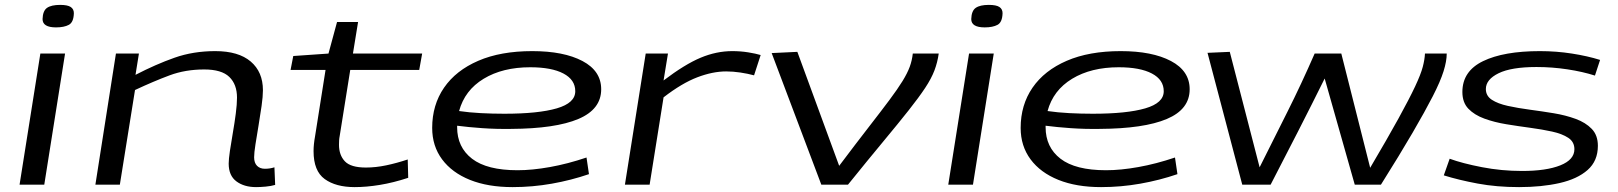

<svg xmlns="http://www.w3.org/2000/svg" viewBox="-20 -755 6616 785"><path d="M226 -735Q256 -735 269 -726.5Q282 -718 282 -701Q281 -664 261.5 -653.5Q242 -643 209 -643Q154 -643 154 -677Q155 -711 172.5 -723Q190 -735 226 -735ZM60 0 145 -536H246L161 0Z M454 -536H548L534 -449Q617 -492 693.5 -519Q770 -546 860 -546Q955 -546 1005 -503.5Q1055 -461 1055 -386Q1055 -361 1049.5 -322Q1044 -283 1037 -241.5Q1030 -200 1024.5 -165Q1019 -130 1019 -112Q1019 -89 1031 -77Q1043 -65 1063 -65Q1084 -65 1102 -71L1105 1Q1088 6 1066 8Q1044 10 1027 10Q978 10 946.5 -13.5Q915 -37 915 -86Q915 -104 920 -138Q925 -172 932 -212Q939 -252 944 -290.5Q949 -329 949 -356Q949 -410 917.5 -440.5Q886 -471 815 -471Q738 -471 673.5 -447Q609 -423 532 -387L470 0H370Z M1647 -103 1649 -28Q1588 -8 1533 1Q1478 10 1430 10Q1353 10 1307.5 -23Q1262 -56 1262 -137Q1262 -164 1268 -197L1311 -469H1168L1179 -526L1323 -536L1358 -665H1444L1423 -536H1706L1694 -469H1412L1369 -200Q1367 -190 1366.5 -181Q1366 -172 1366 -163Q1366 -121 1390 -95.5Q1414 -70 1476 -70Q1516 -70 1559 -79Q1602 -88 1647 -103Z M2388 -43Q2315 -18 2236 -4Q2157 10 2076 10Q1975 10 1901.5 -19.5Q1828 -49 1787.5 -103.5Q1747 -158 1747 -232Q1747 -326 1795.5 -396.5Q1844 -467 1935.5 -506.5Q2027 -546 2156 -546Q2285 -546 2361.5 -505.5Q2438 -465 2438 -390Q2438 -308 2344.5 -268.5Q2251 -229 2070 -228Q2009 -227 1952 -231Q1895 -235 1849 -241Q1849 -238 1849 -235Q1849 -153 1910 -106Q1971 -59 2096 -59Q2156 -59 2228.5 -72Q2301 -85 2378 -111ZM2148 -480Q2035 -480 1957.5 -433Q1880 -386 1857 -301Q1898 -295 1945.5 -292.5Q1993 -290 2042 -290Q2181 -290 2256.5 -312Q2332 -334 2332 -382Q2332 -429 2283.5 -454.5Q2235 -480 2148 -480Z M2711 -536 2693 -426Q2780 -492 2844.5 -519Q2909 -546 2974 -546Q3008 -546 3039 -541Q3070 -536 3090 -530L3063 -447Q3037 -454 3007 -458.5Q2977 -463 2949 -463Q2894 -463 2831 -439Q2768 -415 2693 -357L2636 0H2535L2620 -536Z M3447 0H3338L3135 -538L3240 -543L3411 -77Q3481 -170 3531.5 -235Q3582 -300 3616 -345.5Q3650 -391 3670 -423.5Q3690 -456 3699.5 -482Q3709 -508 3712 -536H3818Q3813 -500 3800.5 -467Q3788 -434 3762.5 -395.5Q3737 -357 3695.5 -304.5Q3654 -252 3592.5 -178Q3531 -104 3447 0Z M4023 -735Q4053 -735 4066 -726.5Q4079 -718 4079 -701Q4078 -664 4058.5 -653.5Q4039 -643 4006 -643Q3951 -643 3951 -677Q3952 -711 3969.5 -723Q3987 -735 4023 -735ZM3857 0 3942 -536H4043L3958 0Z M4794 -43Q4721 -18 4642 -4Q4563 10 4482 10Q4381 10 4307.5 -19.5Q4234 -49 4193.5 -103.5Q4153 -158 4153 -232Q4153 -326 4201.5 -396.5Q4250 -467 4341.5 -506.5Q4433 -546 4562 -546Q4691 -546 4767.5 -505.5Q4844 -465 4844 -390Q4844 -308 4750.5 -268.5Q4657 -229 4476 -228Q4415 -227 4358 -231Q4301 -235 4255 -241Q4255 -238 4255 -235Q4255 -153 4316 -106Q4377 -59 4502 -59Q4562 -59 4634.5 -72Q4707 -85 4784 -111ZM4554 -480Q4441 -480 4363.5 -433Q4286 -386 4263 -301Q4304 -295 4351.5 -292.5Q4399 -290 4448 -290Q4587 -290 4662.5 -312Q4738 -334 4738 -382Q4738 -429 4689.5 -454.5Q4641 -480 4554 -480Z M5626 0H5519L5396 -434Q5346 -333 5288 -219.5Q5230 -106 5175 0H5059L4917 -539L5008 -543L5130 -71Q5188 -187 5244 -298.5Q5300 -410 5355 -536H5464L5582 -69Q5654 -191 5698 -271Q5742 -351 5765.5 -401Q5789 -451 5797 -481.5Q5805 -512 5806 -536H5895Q5895 -505 5882 -463.5Q5869 -422 5838 -361.5Q5807 -301 5755.5 -212.5Q5704 -124 5626 0Z M5883 -38 5907 -106Q5959 -87 6039 -71.5Q6119 -56 6203 -56Q6302 -56 6359.5 -79Q6417 -102 6417 -145Q6417 -175 6392 -191.5Q6367 -208 6326 -217Q6285 -226 6236.5 -232.5Q6188 -239 6139 -247Q6090 -255 6049 -270Q6008 -285 5983.5 -310.5Q5959 -336 5959 -379Q5959 -464 6043.5 -505Q6128 -546 6276 -546Q6343 -546 6407 -536Q6471 -526 6522 -510L6501 -446Q6451 -462 6388.5 -471.5Q6326 -481 6262 -481Q6159 -481 6107 -455.5Q6055 -430 6055 -391Q6055 -363 6079.5 -347Q6104 -331 6145 -322Q6186 -313 6235 -306.5Q6284 -300 6332.5 -292Q6381 -284 6422 -269Q6463 -254 6488 -228Q6513 -202 6513 -159Q6513 -97 6471 -60Q6429 -23 6356 -6.5Q6283 10 6191 10Q6099 10 6021.5 -4.5Q5944 -19 5883 -38Z"/></svg>

Font: Georama ExtraExtended
Style: Italic
Weight: 400
Width: 8
Italic angle: -9°
Designer: Jean-Baptiste Levee
Foundry: Production Type
Version: Version 1.000